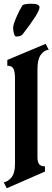

<svg xmlns="http://www.w3.org/2000/svg" viewBox="-30 -1005 280 1025"><path d="M50 -128V-585Q50 -622 42 -638Q34 -654 9 -654V-685L214 -771L230 -739Q208 -739 188 -713Q170 -688 170 -637V-167Q170 -140 179 -128.5Q188 -117 210 -117V-89Q7 0 6 0L-10 -32Q-2 -32 9.5 -39Q21 -46 29 -55Q50 -79 50 -128ZM89 -975Q95 -985 138 -985Q181 -985 181 -966Q181 -938 91 -822Q81 -810 56 -810Q49 -810 44.5 -826Q40 -842 40 -857Q40 -872 56 -910Q72 -948 89 -975Z"/></svg>

Font: Pirata One
Style: Regular
Weight: 400
Designer: Rodrigo Fuenzalida, Nicolas Massi
Foundry: Rodrigo Fuenzalida, Nicolas Massi
Version: Version 1.001